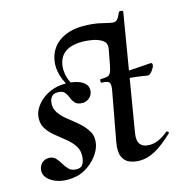

<svg xmlns="http://www.w3.org/2000/svg" viewBox="-98 -731 808 836"><g transform="rotate(-15 305.5 -313.5)"><path d="M432 12Q408 12 387 4Q366 -4 355.5 -27Q345 -50 353 -94L392 -306Q399 -339 392.5 -349Q386 -359 358 -359Q354 -359 354.5 -367Q355 -375 358 -375Q378 -375 388 -377.5Q398 -380 403.5 -391Q409 -402 413.5 -426.5Q418 -451 426 -494Q430 -517 414.5 -529.5Q399 -542 373 -547.5Q347 -553 319 -553Q295 -553 272.5 -546.5Q250 -540 234 -523.5Q218 -507 213 -478Q209 -454 215.5 -427Q222 -400 241 -373Q241 -369 236 -365Q231 -361 229 -364Q201 -399 190 -436Q179 -473 185 -506Q189 -530 201 -550.5Q213 -571 233 -586Q253 -601 280.5 -609.5Q308 -618 342 -618Q391 -618 428 -608.5Q465 -599 477 -599Q486 -599 493.5 -606.5Q501 -614 510 -636Q512 -640 521 -639Q530 -638 529 -633L442 -111Q430 -43 491 -43Q511 -43 531.5 -52Q552 -61 575 -80Q577 -82 581.5 -78Q586 -74 584 -71Q538 -27 502 -7.5Q466 12 432 12ZM559 -337Q538 -341 505.5 -345Q473 -349 441 -349L443 -378Q464 -378 491.5 -379.5Q519 -381 544.5 -383Q570 -385 586 -386Q591 -386 592.5 -382Q594 -378 593 -374Q592 -366 581 -351Q570 -336 559 -337ZM108 11Q63 11 32 -10Q1 -31 5 -61Q8 -81 21 -91.5Q34 -102 50 -102Q70 -102 81 -90Q92 -78 101 -62.5Q110 -47 122 -35Q134 -23 156 -23Q174 -23 182 -33Q190 -43 193 -63Q197 -95 182.5 -117.5Q168 -140 144.5 -158.5Q121 -177 98 -196Q75 -215 62 -238.5Q49 -262 55 -295Q60 -319 80 -342.5Q100 -366 132 -381Q164 -396 204 -396Q251 -396 278 -380Q305 -364 302 -336Q299 -316 285 -305.5Q271 -295 257 -295Q233 -295 223 -306Q213 -317 207.5 -331.5Q202 -346 193 -357Q184 -368 161 -368Q143 -368 135 -358Q127 -348 125 -337Q120 -309 134.5 -287Q149 -265 173 -246.5Q197 -228 220 -208Q243 -188 257 -164Q271 -140 265 -108Q261 -83 240 -55Q219 -27 185.5 -8Q152 11 108 11Z"/></g></svg>

Font: Cormorant Infant Light
Style: Italic
Weight: 300
Italic angle: -10°
Designer: Christian Thalmann (Catharsis Fonts)
Foundry: Catharsis Fonts
Version: Version 4.001